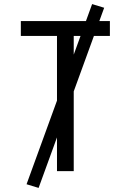

<svg xmlns="http://www.w3.org/2000/svg" viewBox="-20 -838 640 940"><path d="M259 0V-662H82V-735H518V-662H341V0ZM169 82 110 64 431 -818 490 -800Z"/></svg>

Font: Nova
Style: Regular
Weight: 400
Monospace: yes
Designer: Belleve Invis
Foundry: Belleve Invis
Version: Version 24.1.4; ttfautohint (v1.8.4)